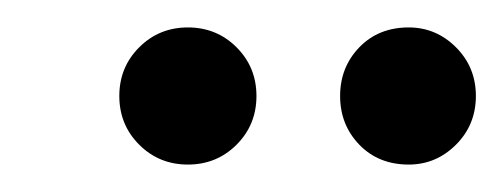

<svg xmlns="http://www.w3.org/2000/svg" viewBox="-20 -696 367 140"><path d="M117 -576Q96 -576 81.5 -590.5Q67 -605 67 -626Q67 -647 81.5 -661.5Q96 -676 117 -676Q138 -676 152.5 -661.5Q167 -647 167 -626Q167 -605 152.5 -590.5Q138 -576 117 -576ZM278 -576Q256 -576 242 -590.5Q228 -605 228 -626Q228 -647 242 -661.5Q256 -676 278 -676Q298 -676 312.5 -661.5Q327 -647 327 -626Q327 -605 312.5 -590.5Q298 -576 278 -576Z"/></svg>

Font: DM Sans Italic
Style: Regular
Weight: 400
Italic angle: -10°
Designer: Colophon Foundry, Jonny Pinhorn
Foundry: Colophon Foundry
Version: Version 4.004; ttfautohint (v1.8.4.7-5d5b)